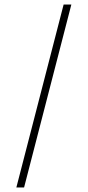

<svg xmlns="http://www.w3.org/2000/svg" viewBox="-20 -707 386 845"><path d="M260 -687H294L86 118H52Z"/></svg>

Font: Grenze ExtraLight
Style: Regular
Weight: 275
Designer: Renata Polastri
Foundry: Omnibus-Type
Version: Version 1.002; ttfautohint (v1.8)